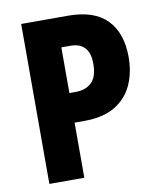

<svg xmlns="http://www.w3.org/2000/svg" viewBox="-81 -845 706 844"><g transform="rotate(-10 272.0 -423.0)"><path d="M280 -780Q397 -780 454 -721Q511 -662 511 -555Q511 -486 486 -431Q461 -376 408 -344Q355 -312 270 -312H227V-66H71V-780ZM267 -648H227V-444H254Q300 -444 326.5 -469.5Q353 -495 353 -553Q353 -648 267 -648Z"/></g></svg>

Font: Noto Sans Malayalam UI Condensed ExtraBold
Style: Regular
Weight: 800
Width: 3
Designer: Jelle Bosma - Monotype Design Team
Foundry: Monotype Imaging Inc.
Version: Version 2.104; ttfautohint (v1.8.4.7-5d5b)